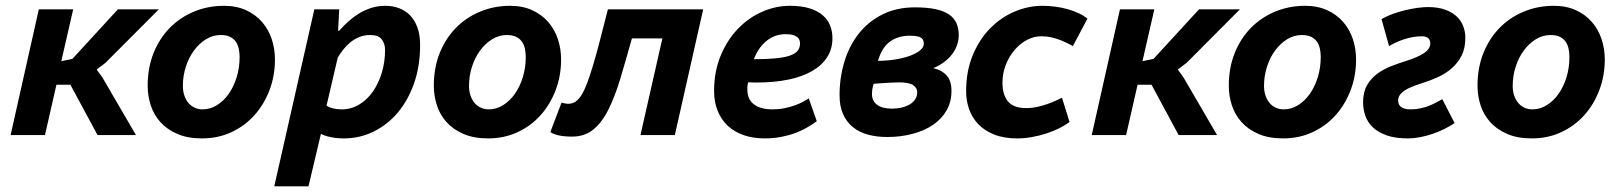

<svg xmlns="http://www.w3.org/2000/svg" viewBox="-20 -472 5656 671"><path d="M226.1 -175.8H177.2L137.2 0H17.1L115.7 -439.5H235.8L194.3 -258.3L232.9 -266.1L392.1 -439.5H535.2L348.6 -252.4L317.9 -229L337.9 -201.2L455.1 0H320.8Z M496.1 -172.4Q496.1 -235.4 516.8 -286.9Q537.6 -338.4 573.7 -375Q609.9 -411.6 658.4 -431.6Q707 -451.7 762.7 -451.7Q806.6 -451.7 840.1 -436.3Q873.5 -420.9 896 -395Q918.5 -369.1 929.7 -335.2Q940.9 -301.3 940.9 -264.2Q940.9 -207 921.9 -157Q902.8 -106.9 869.1 -69.3Q835.4 -31.7 788.6 -10Q741.7 11.7 686 11.7Q635.3 11.7 599.1 -4.2Q563 -20 540 -45.9Q517.1 -71.8 506.6 -104.7Q496.1 -137.7 496.1 -172.4ZM619.1 -171.9Q619.1 -153.3 624.3 -138.2Q629.4 -123 638.4 -112.3Q647.5 -101.6 660.2 -95.7Q672.9 -89.8 688 -89.8Q714.8 -89.8 738.3 -104.5Q761.7 -119.1 779.3 -144Q796.9 -168.9 807.1 -202.1Q817.4 -235.4 817.4 -272.9Q817.4 -289.6 814 -303.7Q810.5 -317.9 802.7 -328.1Q794.9 -338.4 782.2 -344Q769.5 -349.6 751.5 -349.6Q724.1 -349.6 700.2 -335Q676.3 -320.3 658.2 -295.9Q640.1 -271.5 629.6 -239.3Q619.1 -207 619.1 -171.9Z M1078.6 -439.5H1165.5L1161.6 -364.7H1165.5Q1179.2 -380.4 1196 -395.8Q1212.9 -411.1 1232.7 -423.6Q1252.4 -436 1275.9 -443.8Q1299.3 -451.7 1326.7 -451.7Q1352.1 -451.7 1374 -443.6Q1396 -435.5 1412.6 -418.9Q1429.2 -402.3 1438.7 -376.2Q1448.2 -350.1 1448.2 -314.5Q1448.2 -242.2 1427.5 -182.1Q1406.7 -122.1 1370.6 -79.1Q1334.5 -36.1 1285.9 -12.2Q1237.3 11.7 1181.6 11.7Q1157.2 11.7 1135 7.1Q1112.8 2.4 1101.6 -4.4L1058.1 179.2H938.5ZM1121.1 -102.5Q1142.1 -89.8 1174.3 -89.8Q1207.5 -89.8 1235.4 -106.7Q1263.2 -123.5 1283.2 -152.1Q1303.2 -180.7 1314.5 -218.3Q1325.7 -255.9 1325.7 -296.9Q1325.7 -320.3 1313.7 -335Q1301.8 -349.6 1273.9 -349.6Q1252.9 -349.6 1235.6 -342.5Q1218.3 -335.4 1204.3 -324Q1190.4 -312.5 1179.7 -298.8Q1168.9 -285.2 1161.1 -272V-273.9Z M1496.1 -172.4Q1496.1 -235.4 1516.8 -286.9Q1537.6 -338.4 1573.7 -375Q1609.9 -411.6 1658.4 -431.6Q1707 -451.7 1762.7 -451.7Q1806.6 -451.7 1840.1 -436.3Q1873.5 -420.9 1896 -395Q1918.5 -369.1 1929.7 -335.2Q1940.9 -301.3 1940.9 -264.2Q1940.9 -207 1921.9 -157Q1902.8 -106.9 1869.1 -69.3Q1835.4 -31.7 1788.6 -10Q1741.7 11.7 1686 11.7Q1635.3 11.7 1599.1 -4.2Q1563 -20 1540 -45.9Q1517.1 -71.8 1506.6 -104.7Q1496.1 -137.7 1496.1 -172.4ZM1619.1 -171.9Q1619.1 -153.3 1624.3 -138.2Q1629.4 -123 1638.4 -112.3Q1647.5 -101.6 1660.2 -95.7Q1672.9 -89.8 1688 -89.8Q1714.8 -89.8 1738.3 -104.5Q1761.7 -119.1 1779.3 -144Q1796.9 -168.9 1807.1 -202.1Q1817.4 -235.4 1817.4 -272.9Q1817.4 -289.6 1814 -303.7Q1810.5 -317.9 1802.7 -328.1Q1794.9 -338.4 1782.2 -344Q1769.5 -349.6 1751.5 -349.6Q1724.1 -349.6 1700.2 -335Q1676.3 -320.3 1658.2 -295.9Q1640.1 -271.5 1629.6 -239.3Q1619.1 -207 1619.1 -171.9Z M2294.9 -337.9H2188.5Q2166.5 -259.3 2147.5 -196Q2128.4 -132.8 2105.7 -87.9Q2083 -43 2053 -18.8Q2022.9 5.4 1979 5.4Q1927.2 5.4 1903.3 -10.3L1942.4 -113.3Q1947.3 -111.8 1954.8 -110.4Q1962.4 -108.9 1968.8 -109.4Q1981 -109.9 1991.5 -116.9Q2002 -124 2012 -139.6Q2022 -155.3 2031.5 -180.4Q2041 -205.6 2052 -241.9Q2063 -278.3 2075.7 -327.1Q2088.4 -376 2104.5 -439.5H2437.5L2338.4 0H2218.3Z M2834.5 -48.3Q2818.8 -37.1 2800 -26.1Q2781.2 -15.1 2758.5 -6.8Q2735.8 1.5 2709.2 6.6Q2682.6 11.7 2651.9 11.7Q2612.3 11.7 2579.6 0.5Q2546.9 -10.7 2523.9 -32Q2501 -53.2 2488.3 -84Q2475.6 -114.7 2475.6 -153.8Q2475.6 -222.2 2498.5 -277.3Q2521.5 -332.5 2558.8 -371.3Q2596.2 -410.2 2643.6 -430.9Q2690.9 -451.7 2740.2 -451.7Q2780.8 -451.7 2809.1 -442.9Q2837.4 -434.1 2855.2 -418.7Q2873 -403.3 2881.1 -382.8Q2889.2 -362.3 2889.2 -338.4Q2889.2 -300.8 2870.6 -272Q2852.1 -243.2 2817.6 -223.4Q2783.2 -203.6 2734.1 -193.6Q2685.1 -183.6 2624.5 -183.6Q2617.7 -183.6 2610.6 -183.8Q2603.5 -184.1 2595.2 -184.6Q2592.8 -179.2 2592.3 -172.4Q2591.8 -165.5 2591.8 -160.2Q2591.8 -124.5 2615 -107.2Q2638.2 -89.8 2680.2 -89.8Q2701.7 -89.8 2721.2 -93.8Q2740.7 -97.7 2757.1 -103.5Q2773.4 -109.4 2785.9 -116Q2798.3 -122.6 2806.6 -127.9ZM2724.6 -352.5Q2704.6 -352.5 2687.7 -345.9Q2670.9 -339.4 2657 -327.6Q2643.1 -315.9 2632.3 -299.8Q2621.6 -283.7 2614.3 -265.1Q2659.7 -265.1 2690.4 -268.1Q2721.2 -271 2740.2 -277.6Q2759.3 -284.2 2767.6 -294.7Q2775.9 -305.2 2775.9 -319.8Q2775.9 -324.7 2774.4 -330.6Q2772.9 -336.4 2767.6 -341.3Q2762.2 -346.2 2752.2 -349.4Q2742.2 -352.5 2724.6 -352.5Z M2914.1 -138.7Q2914.1 -201.7 2931.4 -257.8Q2948.7 -314 2982.2 -355.7Q3015.6 -397.5 3064.7 -421.9Q3113.8 -446.3 3177.2 -446.3Q3220.2 -446.3 3249.8 -439.9Q3279.3 -433.6 3297.1 -421.1Q3314.9 -408.7 3322.8 -390.6Q3330.6 -372.6 3330.6 -349.1Q3330.6 -330.1 3324 -312.5Q3317.4 -294.9 3305.4 -280Q3293.5 -265.1 3277.1 -253.4Q3260.7 -241.7 3241.7 -233.9Q3272 -226.6 3288.6 -208Q3305.2 -189.5 3305.2 -154.3Q3305.2 -116.2 3288.1 -86.2Q3271 -56.2 3240.7 -35.6Q3210.4 -15.1 3169.2 -4.2Q3127.9 6.8 3080.1 6.8Q3044.9 6.8 3014.4 -1.2Q2983.9 -9.3 2961.7 -26.9Q2939.5 -44.4 2926.8 -72Q2914.1 -99.6 2914.1 -138.7ZM3033.2 -179.2Q3029.3 -166.5 3028.3 -158.2Q3027.3 -149.9 3027.3 -144Q3027.3 -118.7 3045.7 -105.5Q3064 -92.3 3097.7 -92.3Q3115.7 -92.3 3131.8 -96.2Q3147.9 -100.1 3159.9 -107.4Q3171.9 -114.7 3178.7 -125.5Q3185.5 -136.2 3185.5 -149.9Q3185.5 -164.6 3171.6 -174.3Q3157.7 -184.1 3122.1 -184.1Q3108.9 -184.1 3095.9 -183.3Q3083 -182.6 3071 -181.9Q3059.1 -181.2 3049.3 -180.4Q3039.6 -179.7 3033.2 -179.2ZM3048.3 -259.3Q3086.4 -259.8 3116.2 -265.4Q3146 -271 3166.5 -279.5Q3187 -288.1 3197.8 -298.1Q3208.5 -308.1 3208.5 -317.9Q3208.5 -324.7 3206.8 -330.1Q3205.1 -335.4 3200 -339.4Q3194.8 -343.3 3185.1 -345.2Q3175.3 -347.2 3159.2 -347.2Q3118.7 -347.2 3090.3 -326.7Q3062 -306.2 3048.3 -259.3Z M3729.5 -311Q3721.2 -315.4 3709.7 -321.3Q3698.2 -327.1 3684.3 -332.5Q3670.4 -337.9 3654.1 -341.6Q3637.7 -345.2 3619.1 -345.2Q3593.3 -345.2 3568.8 -332.3Q3544.4 -319.3 3525.4 -296.9Q3506.3 -274.4 3494.9 -244.9Q3483.4 -215.3 3483.4 -182.6Q3483.4 -141.6 3502.4 -117.9Q3521.5 -94.2 3567.4 -94.2Q3585.4 -94.2 3603.8 -98.1Q3622.1 -102.1 3638.2 -107.7Q3654.3 -113.3 3668 -119.4Q3681.6 -125.5 3691.4 -130.4L3717.8 -45.9Q3703.6 -34.7 3683.1 -24.4Q3662.6 -14.2 3638.4 -6.1Q3614.3 2 3587.6 6.8Q3561 11.7 3535.2 11.7Q3488.3 11.7 3454.6 -1.7Q3420.9 -15.1 3399.2 -37.8Q3377.4 -60.5 3366.9 -90.3Q3356.4 -120.1 3356.4 -152.3Q3356.4 -223.6 3379.6 -279.3Q3402.8 -335 3440.7 -373.3Q3478.5 -411.6 3526.1 -431.6Q3573.7 -451.7 3623 -451.7Q3645.5 -451.7 3668.2 -448.7Q3690.9 -445.8 3711.4 -439.9Q3731.9 -434.1 3749.8 -425.8Q3767.6 -417.5 3780.3 -406.7Z M4004.4 -175.8H3955.6L3915.5 0H3795.4L3894 -439.5H4014.2L3972.7 -258.3L4011.2 -266.1L4170.4 -439.5H4313.5L4127 -252.4L4096.2 -229L4116.2 -201.2L4233.4 0H4099.1Z M4274.4 -172.4Q4274.4 -235.4 4295.2 -286.9Q4315.9 -338.4 4352.1 -375Q4388.2 -411.6 4436.8 -431.6Q4485.4 -451.7 4541 -451.7Q4585 -451.7 4618.4 -436.3Q4651.9 -420.9 4674.3 -395Q4696.8 -369.1 4708 -335.2Q4719.2 -301.3 4719.2 -264.2Q4719.2 -207 4700.2 -157Q4681.2 -106.9 4647.5 -69.3Q4613.8 -31.7 4566.9 -10Q4520 11.7 4464.4 11.7Q4413.6 11.7 4377.4 -4.2Q4341.3 -20 4318.4 -45.9Q4295.4 -71.8 4284.9 -104.7Q4274.4 -137.7 4274.4 -172.4ZM4397.5 -171.9Q4397.5 -153.3 4402.6 -138.2Q4407.7 -123 4416.7 -112.3Q4425.8 -101.6 4438.5 -95.7Q4451.2 -89.8 4466.3 -89.8Q4493.2 -89.8 4516.6 -104.5Q4540 -119.1 4557.6 -144Q4575.2 -168.9 4585.4 -202.1Q4595.7 -235.4 4595.7 -272.9Q4595.7 -289.6 4592.3 -303.7Q4588.9 -317.9 4581.1 -328.1Q4573.2 -338.4 4560.5 -344Q4547.9 -349.6 4529.8 -349.6Q4502.4 -349.6 4478.5 -335Q4454.6 -320.3 4436.5 -295.9Q4418.5 -271.5 4408 -239.3Q4397.5 -207 4397.5 -171.9Z M5063.5 -42Q5047.4 -30.8 5027.3 -21Q5007.3 -11.2 4985.8 -3.9Q4964.4 3.4 4942.1 7.6Q4919.9 11.7 4900.4 11.7Q4856 11.7 4825.9 1Q4795.9 -9.8 4777.6 -27.3Q4759.3 -44.9 4751.5 -67.6Q4743.7 -90.3 4743.7 -114.3Q4743.7 -149.9 4757.3 -173.8Q4771 -197.8 4792.7 -213.9Q4814.5 -230 4841.3 -240.5Q4868.2 -251 4895 -259.3Q4931.6 -270.5 4955.1 -285.4Q4978.5 -300.3 4978.5 -320.3Q4978.5 -333 4970.7 -339.1Q4962.9 -345.2 4949.2 -345.2Q4933.1 -345.2 4917 -342.3Q4900.9 -339.4 4886.2 -334.5Q4871.6 -329.6 4858.4 -323.5Q4845.2 -317.4 4834.5 -311L4808.1 -405.3Q4826.7 -416 4848.6 -423.8Q4870.6 -431.6 4892.6 -436.8Q4914.6 -441.9 4934.8 -444.6Q4955.1 -447.3 4970.7 -447.3Q5003.4 -447.3 5028.1 -439Q5052.7 -430.7 5068.8 -416.3Q5085 -401.9 5093 -382.1Q5101.1 -362.3 5101.1 -339.8Q5101.1 -302.7 5087.4 -276.6Q5073.7 -250.5 5052.2 -232.2Q5030.8 -213.9 5003.9 -201.9Q4977.1 -189.9 4950.7 -181.6Q4932.1 -175.8 4916.7 -169.7Q4901.4 -163.6 4890.1 -156.5Q4878.9 -149.4 4872.6 -140.6Q4866.2 -131.8 4866.2 -120.6Q4866.2 -115.2 4867.9 -109.9Q4869.6 -104.5 4874.3 -100.1Q4878.9 -95.7 4887.2 -92.8Q4895.5 -89.8 4908.7 -89.8Q4928.2 -89.8 4944.8 -93.5Q4961.4 -97.2 4974.9 -102.5Q4988.3 -107.9 4999.5 -114Q5010.7 -120.1 5020.5 -125.5Z M5143.6 -172.4Q5143.6 -235.4 5164.3 -286.9Q5185.1 -338.4 5221.2 -375Q5257.3 -411.6 5305.9 -431.6Q5354.5 -451.7 5410.2 -451.7Q5454.1 -451.7 5487.5 -436.3Q5521 -420.9 5543.5 -395Q5565.9 -369.1 5577.1 -335.2Q5588.4 -301.3 5588.4 -264.2Q5588.4 -207 5569.3 -157Q5550.3 -106.9 5516.6 -69.3Q5482.9 -31.7 5436 -10Q5389.2 11.7 5333.5 11.7Q5282.7 11.7 5246.6 -4.2Q5210.4 -20 5187.5 -45.9Q5164.6 -71.8 5154.1 -104.7Q5143.6 -137.7 5143.6 -172.4ZM5266.6 -171.9Q5266.6 -153.3 5271.7 -138.2Q5276.9 -123 5285.9 -112.3Q5294.9 -101.6 5307.6 -95.7Q5320.3 -89.8 5335.4 -89.8Q5362.3 -89.8 5385.7 -104.5Q5409.2 -119.1 5426.8 -144Q5444.3 -168.9 5454.6 -202.1Q5464.8 -235.4 5464.8 -272.9Q5464.8 -289.6 5461.4 -303.7Q5458 -317.9 5450.2 -328.1Q5442.4 -338.4 5429.7 -344Q5417 -349.6 5398.9 -349.6Q5371.6 -349.6 5347.7 -335Q5323.7 -320.3 5305.7 -295.9Q5287.6 -271.5 5277.1 -239.3Q5266.6 -207 5266.6 -171.9Z"/></svg>

Font: PT Astra Sans
Style: Bold Italic
Weight: 700
Italic angle: -16°
Designer: A.Korolkova, I. Chaeva
Foundry: ParaType Ltd
Version: Version 1.002W